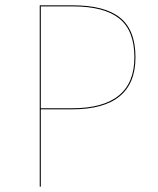

<svg xmlns="http://www.w3.org/2000/svg" viewBox="-20 -700 593 720"><path d="M488 -485Q488 -290 250 -290H133V0H129V-680H253Q373 -680 430.5 -633.5Q488 -587 488 -485ZM484 -485Q484 -585 427.5 -630.5Q371 -676 253 -676H133V-294H250Q484 -294 484 -485Z"/></svg>

Font: FiraGO Four
Style: Regular
Weight: 100
Designer: bBox Type
Foundry: bBox Type GmbH
Version: Version 1.001